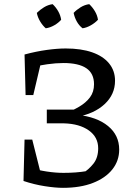

<svg xmlns="http://www.w3.org/2000/svg" viewBox="-20 -894 654 923"><path d="M283 9Q246 9 195 1Q144 -7 93 -24L113 -90Q162 -76 204.5 -69.5Q247 -63 285 -63Q314 -63 342.5 -65Q371 -67 400 -72L373 -58Q406 -78 429 -107Q452 -136 452 -181Q452 -235 407 -267Q362 -299 288 -301H205V-367H361L289 -347Q328 -362 360.5 -381Q393 -400 412.5 -426Q432 -452 432 -489Q432 -541 395 -566Q358 -591 285 -591Q249 -591 206.5 -585Q164 -579 118 -568L98 -632Q154 -647 205 -654Q256 -661 296 -661Q370 -661 423 -642.5Q476 -624 504.5 -589Q533 -554 533 -506Q533 -440 483 -393.5Q433 -347 349 -332L352 -342Q446 -332 499.5 -288Q553 -244 553 -175Q553 -121 520 -79.5Q487 -38 426.5 -14.5Q366 9 283 9ZM93 -24 98 -223H135L185 -24ZM103 -437 98 -632H186L140 -437ZM233 -874Q249 -859 260 -839.5Q271 -820 274 -799Q261 -784 241 -772.5Q221 -761 200 -758Q185 -771 173 -791Q161 -811 157 -832Q172 -847 191.5 -859Q211 -871 233 -874ZM409 -874Q425 -859 436.5 -839.5Q448 -820 451 -799Q437 -784 417 -772.5Q397 -761 377 -758Q360 -771 349 -791Q338 -811 334 -832Q348 -847 367.5 -859Q387 -871 409 -874Z"/></svg>

Font: Piazzolla 24pt Medium
Style: Regular
Weight: 500
Designer: Juan Pablo del Peral
Foundry: Huerta Tipografica
Version: Version 2.005